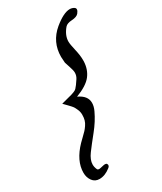

<svg xmlns="http://www.w3.org/2000/svg" viewBox="-187 -797 733 870"><g transform="rotate(-30 180.0 -362.0)"><path d="M65.4 5.9Q42 5.9 28.8 -12.2Q15.6 -30.3 15.6 -54.7Q15.6 -117.2 74.2 -177.7Q81.1 -184.6 94.2 -197.3Q107.4 -210 113.8 -216.8Q120.1 -223.6 127.9 -234.9Q135.7 -246.1 139.2 -258.3Q142.6 -270.5 142.6 -286.1Q142.6 -300.8 136.7 -314Q130.9 -327.1 127 -333Q123 -338.9 107.9 -354.5Q92.8 -370.1 88.9 -374Q101.6 -377.9 120.1 -382.3Q138.7 -386.7 144.5 -388.7Q150.4 -390.6 159.7 -394Q168.9 -397.5 173.8 -402.8Q178.7 -408.2 185.1 -416.5Q191.4 -424.8 200.2 -438.5Q209 -452.1 209 -467.8Q209 -479.5 201.7 -500.5Q194.3 -521.5 192.4 -529.3Q190.4 -550.8 190.4 -560.5Q190.4 -637.7 250 -687.5Q299.8 -728.5 332 -728.5Q343.8 -728.5 353.5 -722.7Q368.2 -713.9 351.6 -693.4Q341.8 -681.6 315.9 -680.2Q290 -678.7 280.3 -667Q253.9 -635.7 253.9 -603.5Q253.9 -589.8 261.7 -556.6Q269.5 -523.4 269.5 -500V-491.2Q267.6 -449.2 244.6 -419.9Q221.7 -390.6 163.1 -368.2Q208 -347.7 208 -310.5Q208 -292 198.2 -271.5Q178.7 -229.5 145.5 -188.5Q112.3 -147.5 91.3 -119.1Q70.3 -90.8 70.3 -66.4Q70.3 -52.7 76.2 -40Q78.1 -34.2 86.9 -34.2Q90.8 -34.2 102.5 -37.1Q114.3 -40 119.1 -40Q126 -40 128.9 -35.6Q131.8 -31.2 130.4 -25.9Q128.9 -20.5 123 -16.6Q94.7 5.9 65.4 5.9Z"/></g></svg>

Font: Essays1743
Style: Italic
Weight: 500
Italic angle: -10°
Designer: Based on the typeface in a 1743 English translation of the essays of Montaigne.  PostScript/TrueType font designed by Jo
Version: Version 002.100